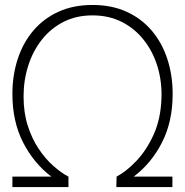

<svg xmlns="http://www.w3.org/2000/svg" viewBox="-20 -754 746 774"><path d="M256 0H30V-42H187Q116 -96 73 -180Q30 -264 30 -375Q30 -451 51.5 -516.5Q73 -582 114.5 -630.8Q156 -679.5 216 -706.8Q276 -734 353 -734Q430 -734 490 -706.8Q550 -679.5 591.5 -630.8Q633 -582 654.5 -516.5Q676 -451 676 -375Q676 -264 633.2 -180Q590.5 -96 519 -42H675V0H449L450 -42Q489 -62.5 530 -105.5Q571 -148.5 599.8 -212.5Q628.5 -276.5 631 -360Q633 -426.5 614.8 -486.2Q596.5 -546 560.2 -592.2Q524 -638.5 471.8 -665.2Q419.5 -692 353 -692Q287.5 -692 236 -665.8Q184.5 -639.5 148.5 -593.8Q112.5 -548 93.8 -489.2Q75 -430.5 75 -365Q75 -300 92 -247Q109 -194 136.5 -153.2Q164 -112.5 195.5 -84.8Q227 -57 256 -42Z"/></svg>

Font: Manrope Variable Light
Style: Regular
Weight: 200
Designer: Mikhail Sharanda
Foundry: Mikhail Sharanda
Version: Version 4.505